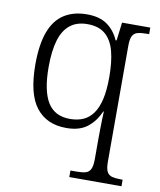

<svg xmlns="http://www.w3.org/2000/svg" viewBox="-87 -615 769 924"><g transform="rotate(10 297.5 -153.0)"><path d="M315 240V208H346Q372 208 388.5 203.5Q405 199 413 183Q421 167 421 133V36Q421 12 421.5 -14Q422 -40 422.5 -63.5Q423 -87 424 -99H421Q400 -50 362 -20Q324 10 259 10Q163 10 111.5 -56Q60 -122 60 -266Q60 -363 83 -425Q106 -487 152 -516.5Q198 -546 264 -546Q325 -546 362.5 -519.5Q400 -493 420 -447H425L436 -536H574V-504H565Q536 -504 518.5 -499.5Q501 -495 493 -479.5Q485 -464 485 -431V135Q485 168 493 183.5Q501 199 518 203.5Q535 208 560 208H570V240ZM269 -36Q305 -36 333 -48Q361 -60 381 -87.5Q401 -115 411 -159Q421 -203 421 -267Q421 -341 407.5 -392.5Q394 -444 362 -472Q330 -500 274 -500Q222 -500 189 -473.5Q156 -447 140.5 -395Q125 -343 125 -265Q125 -149 159.5 -92.5Q194 -36 269 -36Z"/></g></svg>

Font: Noto Serif Thai Light
Style: Regular
Weight: 300
Version: Version 2.001